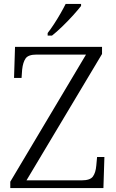

<svg xmlns="http://www.w3.org/2000/svg" viewBox="-20 -951 589 971"><path d="M32 0V-32L415 -675H165Q123 -675 109.5 -655.5Q96 -636 92 -599L89 -557H51L56 -714H496V-678L114 -39H394Q436 -39 450 -58.5Q464 -78 467 -114L471 -157H508L503 0ZM221 -784Q236 -803 253 -829Q270 -855 285.5 -882Q301 -909 312 -931H390V-921Q377 -904 351 -875Q325 -846 295.5 -817.5Q266 -789 243 -771H221Z"/></svg>

Font: Noto Serif Gurmukhi Light
Style: Regular
Weight: 300
Designer: Vaibhav Singh and the Monotype Design Team
Foundry: Monotype Imaging Inc.
Version: Version 2.004; ttfautohint (v1.8.4.7-5d5b)